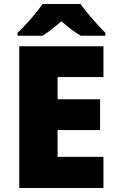

<svg xmlns="http://www.w3.org/2000/svg" viewBox="-20 -998 589 967"><path d="M386 -978H194C164 -932 106 -868 68 -832V-818H194C229 -840 254 -861 289 -891C324 -861 352 -838 387 -818H511V-832C477 -866 417 -932 386 -978ZM501 -51V-208H270V-343H484V-498H270V-610H501V-765H77V-51Z"/></svg>

Font: Noto Sans Tamil UI Black
Style: Regular
Weight: 900
Designer: Jelle Bosma - Monotype Design Team
Foundry: Monotype Imaging Inc.
Version: Version 2.004